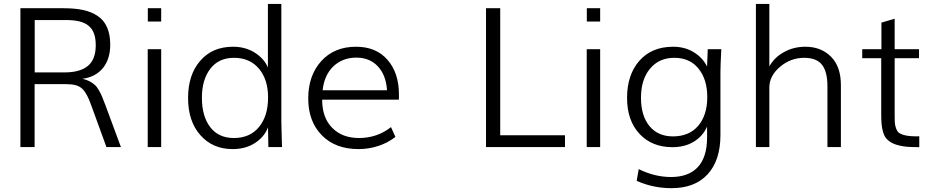

<svg xmlns="http://www.w3.org/2000/svg" viewBox="-20 -753 4793 983"><path d="M157.7 -382.3H310.5Q390.1 -382.3 430.2 -415.8Q470.2 -449.2 470.2 -521Q470.2 -556.6 461.2 -581.3Q452.1 -606 433.3 -621.3Q414.6 -636.7 386 -643.6Q357.4 -650.4 318.4 -650.4H305.2H157.7ZM84.5 0V-710.9H304.2Q363.3 -710.9 406 -701.7Q448.7 -692.4 480.5 -670.9Q544.4 -627.9 544.4 -523.9Q544.4 -488.8 535.4 -459Q526.4 -429.2 508.5 -406.5Q490.7 -383.8 464.1 -369.1Q437.5 -354.5 402.3 -349.6Q423.3 -344.7 438.7 -336.7Q454.1 -328.6 464.8 -318.8Q476.6 -308.6 485.8 -291.5Q491.2 -282.7 495.4 -274.2Q499.5 -265.6 502.9 -257.3L520.5 -212.4L599.1 0H524.9L450.7 -204.1Q445.8 -216.8 441.9 -227.3Q438 -237.8 434.6 -245.6Q427.7 -261.2 418.9 -275.9Q410.2 -290.5 401.4 -298.3Q387.2 -311.5 367.4 -316.9Q347.7 -322.3 315.4 -322.3H157.2V0Z M736.8 -642.6V-710.9H805.2V-642.6ZM736.3 0V-501H805.2V0Z M1177.2 -46.4Q1259.8 -46.4 1305.7 -102.5Q1352.5 -158.7 1352.5 -254.4Q1352.5 -345.7 1305.7 -401.4Q1258.8 -457 1178.2 -457Q1100.1 -457 1057.1 -401.4Q1013.7 -345.2 1013.7 -252.4Q1013.7 -158.2 1056.2 -102.1Q1099.1 -46.4 1177.2 -46.4ZM1170.9 10.3Q1068.8 10.3 1005.9 -61Q942.9 -131.8 942.9 -251.5Q942.9 -370.1 1004.9 -441.4Q1066.9 -513.7 1173.3 -513.7Q1235.8 -513.7 1283.7 -483.9Q1331.5 -454.1 1351.6 -407.7V-732.9H1420.4V-130.4Q1420.9 -113.3 1421.6 -81.1Q1422.4 -48.8 1423.8 0H1354L1352.1 -101.1Q1334 -52.2 1285.6 -21Q1237.8 10.3 1170.9 10.3Z M1631.8 -291H1961.4Q1956.5 -369.1 1914.1 -413.6Q1872.6 -458 1804.2 -458Q1733.9 -458 1686.5 -413.1Q1640.1 -368.2 1631.8 -291ZM1815.4 10.3Q1697.3 10.3 1627.9 -60.1Q1558.1 -131.3 1558.1 -248.5Q1558.1 -366.7 1625 -440.4Q1691.4 -513.7 1802.7 -513.7Q1905.8 -513.7 1963.9 -446.8Q2022.5 -379.9 2022.5 -269Q2022.5 -258.3 2022.5 -251.7Q2022.5 -245.1 2022 -242.7H1629.4Q1629.4 -150.4 1680.7 -98.6Q1731.9 -46.4 1817.9 -46.4Q1910.6 -46.4 1981.9 -102.1L2004.4 -52.2Q1967.3 -22.5 1918 -6.1Q1868.7 10.3 1815.4 10.3Z M2468.3 0V-710.9H2541V-60.5H2872.6V0Z M2984.4 -642.6V-710.9H3052.7V-642.6ZM2983.9 0V-501H3052.7V0Z M3425.3 -54.7Q3508.3 -54.7 3554.7 -108.9Q3601.1 -164.1 3601.1 -255.4Q3601.1 -347.2 3555.7 -402.3Q3511.2 -457 3432.6 -457Q3353.5 -457 3307.6 -400.9Q3261.7 -345.7 3261.7 -252Q3261.7 -160.6 3305.2 -107.4Q3349.1 -54.7 3425.3 -54.7ZM3418 210.4Q3323.2 210.4 3239.7 172.9L3250 112.8Q3332 153.3 3416 153.3Q3459 153.3 3493.2 141.1Q3527.3 128.9 3551.3 104Q3575.2 79.1 3587.6 41Q3600.1 2.9 3600.1 -48.8V-104.5Q3578.1 -55.7 3532.2 -27.6Q3486.3 0.5 3422.9 0.5Q3317.9 0.5 3254.4 -67.4Q3190.4 -135.7 3190.4 -251.5Q3190.4 -370.1 3253.4 -441.9Q3316.9 -513.7 3426.3 -513.7Q3487.3 -513.7 3532.2 -485.4Q3577.1 -458 3600.1 -412.6L3603.5 -501H3672.9Q3668.5 -414.6 3668.5 -387.2V-62Q3668.5 67.9 3603 139.2Q3537.6 210.4 3418 210.4Z M3850.1 0V-732.9H3918.9V-413.1Q3944.8 -459.5 3993.2 -485.8Q4042 -513.7 4103.5 -513.7Q4183.6 -513.7 4234.4 -462.9Q4285.2 -412.1 4285.2 -317.4V0H4216.3V-311Q4216.3 -385.7 4188.5 -421.4Q4160.6 -457 4097.2 -457Q4027.8 -457 3973.1 -410.6Q3918.9 -364.3 3918.9 -305.2V0Z M4686.5 0.5Q4685.5 0.5 4681.2 0.5Q4676.8 0.5 4669.9 0H4654.3Q4626.5 -0.5 4605 -3.9Q4583.5 -7.3 4567.1 -12.7Q4550.8 -18.1 4538.8 -25.9Q4526.9 -33.7 4518.1 -43.5Q4507.8 -55.2 4501.5 -76.2Q4498.5 -86.4 4496.6 -95.9Q4494.6 -105.5 4493.7 -116.2Q4492.7 -127 4492.2 -139.2Q4491.7 -151.4 4491.7 -166V-455.1H4394.5V-501H4492.7V-637.2L4560.5 -657.2V-501H4685.1V-455.1H4560.5V-163.1Q4560.5 -150.4 4560.8 -140.6Q4561 -130.9 4561.5 -123Q4563 -107.9 4568.1 -94.5Q4573.2 -81.1 4580.6 -74.2Q4594.7 -64 4619.1 -59.1Q4643.6 -54.2 4686.5 -55.2Z"/></svg>

Font: Ride Light
Style: Regular
Weight: 300
Version: Version 3.000